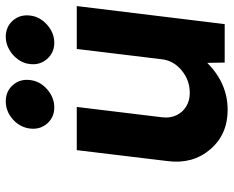

<svg xmlns="http://www.w3.org/2000/svg" viewBox="-90 -690 790 649"><g transform="rotate(-90 304.5 -365.0)"><path d="M327.5 -600Q300 -576 266.5 -576Q233 -576 212 -600Q191 -624 195 -658Q199 -692 226 -716Q253 -740 287 -740Q321 -740 342 -716Q363 -692 359 -658Q355 -624 327.5 -600ZM485 -576Q452 -576 430.5 -600Q409 -624 413 -658Q415 -680 429 -699Q443 -718 463 -729Q483 -740 505 -740Q539 -740 560 -716Q581 -692 577 -658Q573 -624 545.5 -600Q518 -576 485 -576ZM464 -500H609L548 0H418L417 -59Q348 10 258 10Q175 10 124.5 -49Q74 -108 85 -193L122 -500H268L233 -211Q230 -185 239.5 -164Q249 -143 269 -130.5Q289 -118 315 -118Q358 -118 391 -145Q424 -172 429 -211Z"/></g></svg>

Font: Orkney
Style: BoldItalic
Weight: 700
Designer: Samuel Oakes and Alfredo Marco Pradil
Foundry: Alfredo Marco Pradil
Version: 1.0; ttfautohint (v1.5)